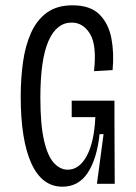

<svg xmlns="http://www.w3.org/2000/svg" viewBox="-20 -692 513 723"><path d="M215 11Q138 11 98 -77Q58 -165 58 -329Q58 -396 66.5 -457.5Q75 -519 96.5 -567.5Q118 -616 156 -644Q194 -672 253 -672Q320 -672 354.5 -637.5Q389 -603 399.5 -547.5Q410 -492 404 -428L334 -424Q345 -522 319 -564.5Q293 -607 250 -607Q193 -607 162.5 -537.5Q132 -468 132 -324Q132 -224 145.5 -164.5Q159 -105 182.5 -79Q206 -53 235 -53Q279 -53 307 -105.5Q335 -158 339 -251H250V-313H411V-232L412 0H345L370 -187H355Q345 -94 310.5 -41.5Q276 11 215 11Z"/></svg>

Font: Bricolage Grotesque 12pt Condensed Light
Style: Regular
Weight: 300
Width: 3
Designer: Mathieu Triay
Foundry: Atelier Triay
Version: Version 1.001; ttfautohint (v1.8.4.7-5d5b);gftools[0.9.33.de